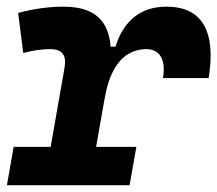

<svg xmlns="http://www.w3.org/2000/svg" viewBox="-35 -547 642 567"><path d="M94.7 0 155.3 -345.2Q160.6 -374 150.6 -387.9Q140.6 -401.9 113.3 -401.9Q76.2 -401.9 33.7 -390.6L18.6 -508.8Q53.2 -518.1 86.7 -522.7Q120.1 -527.3 153.3 -527.3Q239.3 -527.3 271.5 -476.8Q303.7 -426.3 286.1 -325.7L229 0ZM-14.6 0 5.4 -113.3H367.7L347.7 0ZM272.9 -249.5 279.3 -409.2H306.2Q323.2 -465.8 361.3 -496.6Q399.4 -527.3 457 -527.3Q535.2 -527.3 566.7 -473.9Q598.1 -420.4 581.1 -316.4H446.3Q453.1 -357.9 439.9 -379.9Q426.8 -401.9 397 -401.9Q369.1 -401.9 344.2 -387.7Q319.3 -373.5 300.8 -340.1Q282.2 -306.6 272.9 -249.5Z"/></svg>

Font: Cascadia Code PL
Style: Italic
Weight: 400
Italic angle: -10°
Monospace: yes
Designer: Aaron Bell
Foundry: Saja Typeworks
Version: Version 2404.023